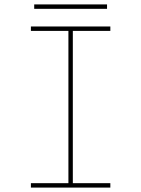

<svg xmlns="http://www.w3.org/2000/svg" viewBox="-20 -850 640 870"><path d="M120 0V-20H290V-710H120V-730H480V-710H310V-20H480V0ZM135 -810V-830H465V-810Z"/></svg>

Font: M PLUS Code Latin Expanded Thin
Style: Regular
Weight: 250
Width: 7
Designer: Coji Morishita
Foundry: UNDERFOREST DESIGN
Version: Version 1.002; ttfautohint (v1.8.3)